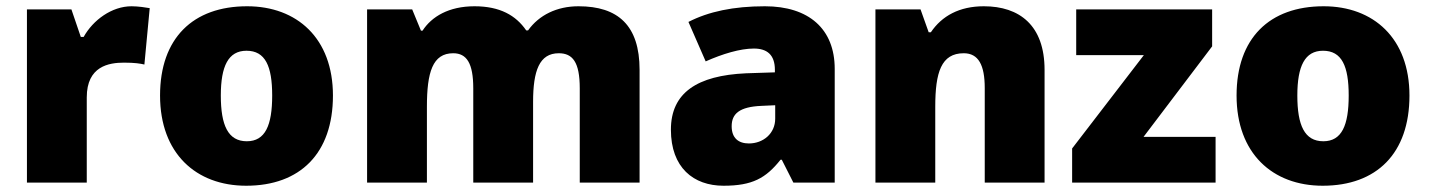

<svg xmlns="http://www.w3.org/2000/svg" viewBox="-20 -676 4563 613"><path d="M400 -656C337 -656 277 -612 247 -558H238L208 -646H66V-93H257V-365C257 -465 328 -476 376 -476C411 -476 428 -473 441 -470L458 -650C447 -652 421 -656 400 -656Z M1043 -371C1043 -554 928 -656 769 -656C596 -656 491 -554 491 -371C491 -186 606 -83 766 -83C938 -83 1043 -186 1043 -371ZM685 -371C685 -465 709 -514 767 -514C827 -514 849 -465 849 -371C849 -276 827 -225 768 -225C708 -225 685 -276 685 -371Z M1827 -656C1758 -656 1701 -628 1666 -579H1660C1627 -627 1576 -656 1495 -656C1413 -656 1358 -623 1329 -578H1324L1296 -646H1152V-93H1343V-335C1343 -445 1361 -506 1427 -506C1470 -506 1491 -474 1491 -394V-93H1682V-351C1682 -450 1702 -506 1764 -506C1808 -506 1831 -478 1831 -394V-93H2022V-453C2022 -595 1953 -656 1827 -656Z M2422 -656C2322 -656 2242 -639 2178 -606L2233 -480C2287 -504 2343 -521 2387 -521C2428 -521 2454 -502 2454 -453V-445L2362 -442C2206 -435 2122 -380 2122 -262C2122 -141 2194 -83 2290 -83C2382 -83 2425 -107 2472 -166H2476L2513 -93H2645V-456C2645 -584 2562 -656 2422 -656ZM2411 -338 2455 -340V-297C2455 -250 2417 -218 2371 -218C2338 -218 2316 -235 2316 -273C2316 -313 2341 -335 2411 -338Z M3121 -656C3043 -656 2987 -625 2952 -573H2945L2919 -646H2775V-93H2966V-335C2966 -445 2985 -506 3057 -506C3104 -506 3124 -468 3124 -395V-93H3315V-453C3315 -595 3235 -656 3121 -656Z M3861 -93V-239H3631L3850 -528V-646H3416V-500H3632L3403 -202V-93Z M4480 -371C4480 -554 4365 -656 4206 -656C4033 -656 3928 -554 3928 -371C3928 -186 4043 -83 4203 -83C4375 -83 4480 -186 4480 -371ZM4122 -371C4122 -465 4146 -514 4204 -514C4264 -514 4286 -465 4286 -371C4286 -276 4264 -225 4205 -225C4145 -225 4122 -276 4122 -371Z"/></svg>

Font: Noto Sans Telugu UI Black
Style: Regular
Weight: 900
Designer: Jelle Bosma - Monotype Design Team
Foundry: Monotype Imaging Inc.
Version: Version 2.005